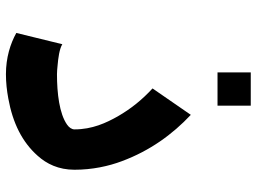

<svg xmlns="http://www.w3.org/2000/svg" viewBox="-129 -718 865 647"><g transform="rotate(90 303.5 -394.5)"><path d="M129 -172 91 -17C127 3 174 18 230 18C258 18 285 15 312 10C395 -5 459 -37 505 -89C532 -119 552 -159 552 -213C552 -273 540 -328 523 -373C488 -467 433 -543 367 -605L278 -476C316 -441 346 -404 372 -359C394 -320 416 -273 416 -213C416 -204 410 -195 400 -188C363 -162 294 -154 230 -154C221 -154 211 -155 201 -156C177 -158 145 -162 129 -172ZM336 -695V-807H224V-695Z"/></g></svg>

Font: Iranian Sans Web
Style: Bold
Weight: 700
Designer: Hooman Mehr, Hadi Navid in Neviseh Pardaz Co. Ltd. (http://nevisa.com)
Foundry: http://font-store.ir
Version: 5.0.2 build 3/9/1393